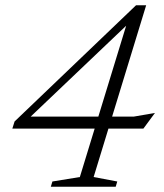

<svg xmlns="http://www.w3.org/2000/svg" viewBox="-20 -711 624 731"><path d="M467.5 -636.5 485.5 -637 71.5 -243 73 -267H489L570 -281L526 -221.5H27L35.5 -248.5L498 -691H536.5L336.5 -37L426.5 -20L420.5 0H173.5L179.5 -20L284 -37Z"/></svg>

Font: Newsreader Light
Style: Italic
Weight: 300
Italic angle: -17°
Designer: Hugues Gentile
Foundry: Production Type
Version: Version 1.003